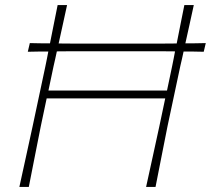

<svg xmlns="http://www.w3.org/2000/svg" viewBox="-20 -733 827 753"><path d="M56 0Q69.5 -62.5 81.8 -117.8Q94 -173 108 -238L158 -473Q161 -488 164 -502.5Q167 -517 169.5 -531Q150.5 -531 130.2 -530.8Q110 -530.5 89 -530L97 -564Q117 -563.5 137 -563.2Q157 -563 176 -563Q183.5 -601.5 191 -638.2Q198.5 -675 206 -713H243Q234.5 -674 226.5 -637.5Q218.5 -601 210 -562.5Q227.5 -562.5 244.8 -562.2Q262 -562 278 -562H604Q620.5 -562 637.8 -562.2Q655 -562.5 673 -562.5Q680.5 -601.5 688 -638.2Q695.5 -675 703 -713H740Q731.5 -674 723.5 -637.5Q715.5 -601 707 -563Q726 -563 746.2 -563.2Q766.5 -563.5 787 -564L779 -530Q758.5 -530.5 738.8 -530.8Q719 -531 700 -531Q697 -517 693.8 -502.5Q690.5 -488 687 -473L637 -238Q623.5 -170.5 612.8 -115.8Q602 -61 590 0H553Q566.5 -62.5 578.8 -117.8Q591 -173 605 -238L628 -347H163L140 -238Q126.5 -170.5 115.8 -115.8Q105 -61 93 0ZM190 -473 170 -378H635L655 -473Q658 -488 661 -502.8Q664 -517.5 666.5 -531.5Q648.5 -531.5 631.5 -531.8Q614.5 -532 598 -532H272Q255.5 -532 238.2 -531.8Q221 -531.5 203 -531.5Q200 -517.5 196.8 -503Q193.5 -488.5 190 -473Z"/></svg>

Font: Commissioner Loud Thin
Style: Italic
Weight: 100
Italic angle: -12°
Designer: Kostas Bartsokas
Foundry: Kostas Bartsokas
Version: Version 1.000; ttfautohint (v1.8.3)